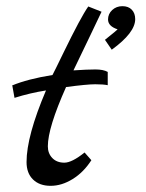

<svg xmlns="http://www.w3.org/2000/svg" viewBox="-20 -606 473 622"><path d="M254 -112 276 -87Q251 -48 215.5 -26Q180 -4 144 -4Q108 -4 87 -24.5Q66 -45 66 -81Q66 -165 129 -313Q78 -305 27 -289L20 -328L19 -329Q69 -350 150 -363Q158 -378 186 -436Q242 -551 266 -585L309 -568Q299 -546 274 -494.5Q249 -443 218 -378Q263 -381 289 -381Q315 -381 329 -373V-330Q315 -333 288.5 -333Q262 -333 194 -324Q135 -192 135 -132Q135 -109 149.5 -94Q164 -79 188.5 -79Q213 -79 254 -112ZM418 -544Q418 -500 342 -445L320 -477Q360 -509 361 -511Q330 -521 330 -543Q330 -561 343.5 -573.5Q357 -586 376.5 -586Q396 -586 407 -574.5Q418 -563 418 -544Z"/></svg>

Font: Marck Script
Style: Regular
Weight: 400
Designer: Denis Masharov, Marck Fogel
Foundry: Denis Masharov
Version: Version 1.002